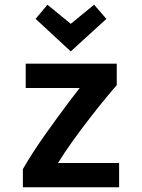

<svg xmlns="http://www.w3.org/2000/svg" viewBox="-20 -794 600 814"><path d="M77 0V-77Q97 -112 121 -149Q145 -186 171.5 -223.5Q198 -261 224 -296.5Q250 -332 274 -364Q298 -396 318 -421H89V-524H475V-433Q458 -414 427.5 -377Q397 -340 360.5 -293Q324 -246 288.5 -196.5Q253 -147 226 -103H485V0ZM280 -576 131 -714 181 -774 280 -693 379 -774 431 -714Z"/></svg>

Font: Ubuntu Sans Mono SemiBold
Style: Regular
Weight: 600
Monospace: yes
Designer: Dalton Maag Ltd
Foundry: Dalton Maag Ltd
Version: Version 1.006